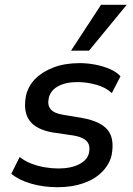

<svg xmlns="http://www.w3.org/2000/svg" viewBox="-20 -771 554 800"><path d="M220 9Q160 9 109 -6Q58 -21 27 -47L62 -117Q83 -100 110 -89.5Q137 -79 166.5 -74Q196 -69 223 -69Q276 -69 310.5 -87Q345 -105 351 -135Q357 -165 342 -182Q327 -199 289 -206L200 -219Q131 -231 103.5 -268Q76 -305 88 -371Q97 -412 126.5 -442Q156 -472 203 -490Q250 -508 312 -508Q345 -508 378 -501.5Q411 -495 438.5 -483Q466 -471 482 -453L446 -383Q421 -407 381 -418Q341 -429 303 -429Q253 -429 221 -411Q189 -393 183 -361Q177 -333 191 -316Q205 -299 242 -293L325 -279Q400 -265 429 -229Q458 -193 445 -124Q436 -86 405.5 -55Q375 -24 327.5 -7.5Q280 9 220 9ZM276 -560 401 -751H508L351 -560Z"/></svg>

Font: Nunito Sans 7pt SemiCondensed SemiBold
Style: Italic
Weight: 600
Width: 4
Italic angle: -9°
Designer: Vernon Adams
Foundry: Vernon Adams
Version: Version 3.101;gftools[0.9.27]